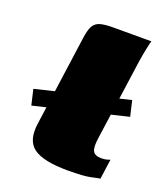

<svg xmlns="http://www.w3.org/2000/svg" viewBox="-102 -577 563 653"><g transform="rotate(20 179.5 -250.0)"><path d="M342 -295 355 -239 26 -160 13 -216ZM217 5Q129 5 93.5 -21Q58 -47 68 -112L113 -436Q117 -466 125 -480.5Q133 -495 149.5 -500Q166 -505 197 -505H335Q333 -500 328 -476Q323 -452 319 -426L278 -134Q273 -100 280 -86.5Q287 -73 311 -73Q322 -73 331 -75.5Q340 -78 342 -79L332 -7Q324 -6 300 -0.5Q276 5 217 5Z"/></g></svg>

Font: Genos Thin Black
Style: Italic
Weight: 900
Italic angle: -8°
Version: Version 1.010